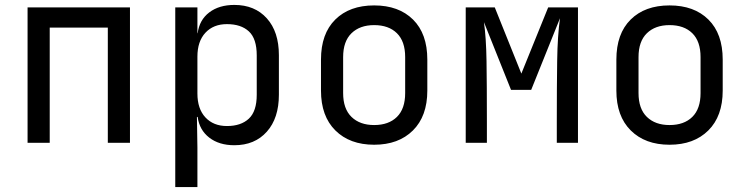

<svg xmlns="http://www.w3.org/2000/svg" viewBox="-20 -580 3040 780"><path d="M92 0V-550H508V0H418V-468H182V0Z M692 180V-550H782V-445H783Q790 -499 830 -529.5Q870 -560 932 -560Q1015 -560 1064 -505.5Q1113 -451 1113 -356V-195Q1113 -100 1064 -45Q1015 10 932 10Q870 10 830 -21Q790 -52 783 -105H780L782 20V180ZM902 -68Q959 -68 991 -98Q1023 -128 1023 -195V-355Q1023 -423 991 -452.5Q959 -482 902 -482Q847 -482 814.5 -447Q782 -412 782 -350V-200Q782 -138 814.5 -103Q847 -68 902 -68Z M1500 8Q1401 8 1342.5 -50Q1284 -108 1284 -212V-338Q1284 -443 1342 -500.5Q1400 -558 1500 -558Q1600 -558 1658 -500.5Q1716 -443 1716 -338V-212Q1716 -108 1657.5 -50Q1599 8 1500 8ZM1500 -72Q1559 -72 1592.5 -105Q1626 -138 1626 -202V-348Q1626 -412 1592.5 -445Q1559 -478 1500 -478Q1442 -478 1408 -445Q1374 -412 1374 -348V-202Q1374 -138 1408 -105Q1442 -72 1500 -72Z M1872 0V-550H1990L2098 -281L2207 -550H2328V0H2242V-85Q2242 -228 2243.5 -332Q2245 -436 2255 -506L2138 -215H2056L1946 -490Q1955 -428 1956.5 -332Q1958 -236 1958 -85V0Z M2700 8Q2601 8 2542.5 -50Q2484 -108 2484 -212V-338Q2484 -443 2542 -500.5Q2600 -558 2700 -558Q2800 -558 2858 -500.5Q2916 -443 2916 -338V-212Q2916 -108 2857.5 -50Q2799 8 2700 8ZM2700 -72Q2759 -72 2792.5 -105Q2826 -138 2826 -202V-348Q2826 -412 2792.5 -445Q2759 -478 2700 -478Q2642 -478 2608 -445Q2574 -412 2574 -348V-202Q2574 -138 2608 -105Q2642 -72 2700 -72Z"/></svg>

Font: JetBrainsMonoNL NF
Style: Regular
Weight: 400
Designer: Philipp Nurullin, Konstantin Bulenkov
Foundry: JetBrains
Version: Version 2.304; ttfautohint (v1.8.4.7-5d5b);Nerd Fonts 3.2.1